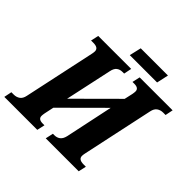

<svg xmlns="http://www.w3.org/2000/svg" viewBox="-244 -1053 1252 1252"><g transform="rotate(45 382.0 -426.5)"><path d="M-37 0 -26 -54H-4Q20 -54 38 -66.5Q56 -79 62 -109L168 -604Q171 -619 171 -628Q171 -660 124 -660H103L115 -714H419L408 -660H393Q369 -660 353 -647.5Q337 -635 331 -605L261 -281L527 -546L540 -604Q543 -620 543 -630Q543 -660 502 -660H485L497 -714H801L790 -660H768Q744 -660 726 -647.5Q708 -635 702 -605L596 -110Q593 -96 593 -86Q593 -54 640 -54H661L649 0H345L357 -54H371Q394 -54 410.5 -66.5Q427 -79 434 -109L504 -440L239 -176L225 -110Q222 -94 222 -84Q222 -54 263 -54H279L267 0ZM349 -771 368 -853H619L601 -771Z"/></g></svg>

Font: Noto Serif Condensed ExtraBold
Style: Italic
Weight: 800
Width: 3
Italic angle: -12°
Designer: Monotype Design Team
Foundry: Monotype Imaging Inc.
Version: Version 2.014; ttfautohint (v1.8.4.7-5d5b)